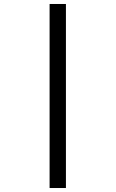

<svg xmlns="http://www.w3.org/2000/svg" viewBox="-20 -812 580 964"><path d="M229 -792H311V132H229Z"/></svg>

Font: Noto Sans Bengali Medium
Style: Regular
Weight: 500
Designer: Jelle Bosma - Monotype Design Team
Foundry: Monotype Imaging Inc.
Version: Version 2.003; ttfautohint (v1.8.4.7-5d5b)